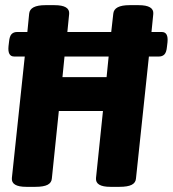

<svg xmlns="http://www.w3.org/2000/svg" viewBox="-20 -722 670 744"><path d="M82 2Q23 2 26 -32L76 -503H35Q9 -503 13 -543L15 -560Q17 -582 25 -590Q33 -598 46 -598H86L93 -669Q96 -702 156 -702H191Q251 -702 248 -668L241 -598H411L419 -669Q422 -702 482 -702H517Q577 -702 574 -668L567 -598H607Q633 -598 629 -558L627 -541Q625 -519 617 -511Q609 -503 596 -503H557L507 -31Q506 -14 490.5 -6Q475 2 443 2H408Q349 2 352 -32L379 -292H208L181 -31Q180 -14 164.5 -6Q149 2 117 2ZM222 -423H393L401 -503H230Z"/></svg>

Font: Asap Condensed
Style: Bold Italic
Weight: 700
Width: 3
Italic angle: -6°
Designer: Pablo Cosgaya
Foundry: Omnibus-Type
Version: Version 3.001; ttfautohint (v1.8.4.7-5d5b)